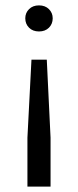

<svg xmlns="http://www.w3.org/2000/svg" viewBox="-20 -512 291 714"><path d="M82 182V0L97 -290H154L168 0V182ZM125 -395Q102 -395 88 -409Q74 -423 74 -444Q74 -464 88 -478Q102 -492 125 -492Q148 -492 162 -478Q176 -464 176 -444Q176 -423 162 -409Q148 -395 125 -395Z"/></svg>

Font: Gantari
Style: Regular
Weight: 400
Designer: Anugrah Pasau
Foundry: Lafontype
Version: Version 1.000; ttfautohint (v1.8.3)